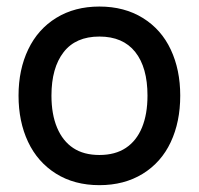

<svg xmlns="http://www.w3.org/2000/svg" viewBox="-20 -533 602 581"><path d="M280.8 27.3Q205.1 27.3 149.4 -7.6Q93.8 -42.5 64.9 -103.8Q36.1 -165 36.1 -243.7Q36.1 -322.3 65.4 -383.5Q94.7 -444.8 150.4 -479Q206.1 -513.2 280.8 -513.2Q356.4 -513.2 412.4 -478.5Q468.3 -443.8 496.8 -382.8Q525.4 -321.8 525.4 -243.7Q525.4 -164.1 496.6 -102.8Q467.8 -41.5 411.9 -7.1Q356 27.3 280.8 27.3ZM280.8 -64Q328.6 -64 360.8 -85.4Q393.1 -106.9 409.7 -147.2Q426.3 -187.5 426.3 -243.7Q426.3 -329.1 389.2 -375.7Q352.1 -422.4 280.8 -422.4Q209 -422.4 172.4 -375Q135.7 -327.6 135.7 -243.7Q135.7 -187 152.8 -146.5Q169.9 -106 201.7 -85Q233.4 -64 280.8 -64Z"/></svg>

Font: Potro Sans Bangla
Style: Bold
Weight: 700
Designer: Jayed Ahsan Saad
Foundry: Codepotro
Version: Potro Sans Bangla;Version 0.996;CodepotroFonts;